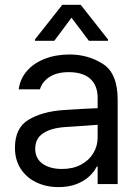

<svg xmlns="http://www.w3.org/2000/svg" viewBox="-20 -763 575 796"><path d="M241.2 -306.6Q274.4 -309.1 315.7 -311.3Q356.9 -313.5 384.8 -314.5V-357.4Q384.8 -408.7 354.2 -436.3Q323.7 -463.9 264.6 -463.9Q216.3 -463.9 185.5 -444.1Q154.8 -424.3 145.5 -392.6H57.6Q63 -435.1 90.8 -467.8Q118.7 -500.5 164.8 -518.8Q210.9 -537.1 268.6 -537.1Q344.7 -537.1 406.2 -498.3Q467.8 -459.5 467.8 -349.6V0H384.8V-72.3H380.9Q371.1 -51.8 350.8 -32.5Q330.6 -13.2 298.1 -0.2Q265.6 12.7 222.7 12.7Q171.9 12.7 130.9 -6.8Q89.8 -26.4 65.9 -63.2Q42 -100.1 42 -150.4Q42 -232.9 98.4 -266.6Q154.8 -300.3 241.2 -306.6ZM237.3 -62.5Q282.7 -62.5 316.2 -80.6Q349.6 -98.6 367.2 -128.4Q384.8 -158.2 384.8 -192.4V-245.6L251 -236.3Q191.4 -232.4 158.7 -210.4Q126 -188.5 126 -146.5Q126 -106 156.5 -84.2Q187 -62.5 237.3 -62.5ZM276.4 -689.5 205.1 -593.8H125V-599.6L238.3 -743.2H314.5L427.7 -599.6V-593.8H348.6Z"/></svg>

Font: Pretendard
Style: Regular
Weight: 400
Designer: Base glyphs from Inter by Rasmus Andersson; Hangeul glyphs from Noto Sans CJK(Source Han Sans) by Jang Soo-young and Kan
Foundry: Kil Hyung-jin
Version: Version 1.309